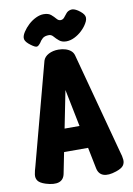

<svg xmlns="http://www.w3.org/2000/svg" viewBox="-98 -951 710 1025"><g transform="rotate(-10 257.5 -438.5)"><path d="M487 -95Q495 -70 496.5 -51.5Q498 -33 488 -19.5Q478 -6 448 4Q404 19 377.5 9.5Q351 0 345 -34L257 -471L170 -34Q164 -1 137.5 8Q111 17 66 3Q35 -7 25 -21.5Q15 -36 18 -55.5Q21 -75 28 -97L174 -645Q181 -666 204 -678Q227 -690 257 -690Q278 -690 295.5 -684.5Q313 -679 324.5 -669Q336 -659 340 -644ZM105 -146 168 -269H345L407 -146ZM212 -890Q238 -890 252 -878Q266 -866 275.5 -854.5Q285 -843 296 -843Q309 -843 317 -853Q325 -863 334 -874Q343 -885 359 -888Q367 -890 376.5 -887Q386 -884 397 -877Q425 -858 430.5 -841.5Q436 -825 422 -802Q411 -783 392.5 -765.5Q374 -748 351.5 -737Q329 -726 307 -726Q284 -726 269.5 -738Q255 -750 244.5 -762.5Q234 -775 221 -775Q198 -775 186.5 -765Q175 -755 167 -741Q158 -729 149 -726Q140 -723 116 -741Q90 -760 86.5 -776Q83 -792 98 -815Q111 -835 129.5 -852Q148 -869 170 -879.5Q192 -890 212 -890Z"/></g></svg>

Font: Fredoka Condensed SemiBold
Style: Regular
Weight: 600
Width: 3
Designer: Ben Nathan
Foundry: Milena B. Brandão, Ben Nathan
Version: Version 2.001